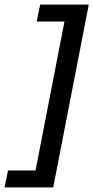

<svg xmlns="http://www.w3.org/2000/svg" viewBox="-22 -687 407 837"><path d="M365 -667 210 130H-2L13 56H133L259 -593H138L153 -667Z"/></svg>

Font: Lisu Bosa
Style: Bold Italic
Weight: 700
Italic angle: -19°
Designer: David Morse, Annie Olsen, Victor Gaultney, Frank Grießhammer (Latin)
Foundry: SIL International
Version: Version 2.000